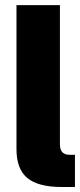

<svg xmlns="http://www.w3.org/2000/svg" viewBox="-20 -748 320 768"><path d="M279.8 0H227.1Q132.8 0 89.4 -35.9Q45.9 -71.8 45.9 -151.4V-727.5H219.7V-170.4Q219.7 -128.9 257.8 -128.9H279.8Z"/></svg>

Font: Inter Display Extra Bold
Style: Regular
Weight: 800
Designer: Rasmus Andersson
Foundry: rsms
Version: Version 4.000;git-4fc901f